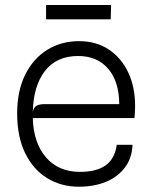

<svg xmlns="http://www.w3.org/2000/svg" viewBox="-20 -716 588 744"><path d="M285.5 7.5Q217.5 7.5 163.5 -25.2Q109.5 -58 78 -121.5Q46.5 -185 46.5 -276.5Q46.5 -363.5 77.5 -426.2Q108.5 -489 162.8 -522.8Q217 -556.5 286 -556.5Q353.5 -556.5 402.2 -523.8Q451 -491 477.5 -434Q504 -377 503.5 -303Q503.5 -288.5 502.5 -276.5Q501.5 -264.5 501 -258.5H107Q110 -161.5 158.5 -105.8Q207 -50 290 -50Q353.5 -50 389 -75Q424.5 -100 432.5 -155H493.5Q491.5 -103 463.8 -66.5Q436 -30 390 -11.2Q344 7.5 285.5 7.5ZM151.5 -312.5H442Q442 -398.5 399.8 -448.8Q357.5 -499 282.5 -499Q199.5 -499 154.5 -441.5Q109.5 -384 107 -281.5Q110.5 -301 122.5 -306.8Q134.5 -312.5 151.5 -312.5ZM158.5 -641V-696.5H410.5L409 -641Z"/></svg>

Font: Spline Sans Light
Style: Regular
Weight: 300
Designer: Eben Sorkin, Mirko Velimirovic
Foundry: Sorkin Type
Version: Version 1.000; ttfautohint (v1.8.3)